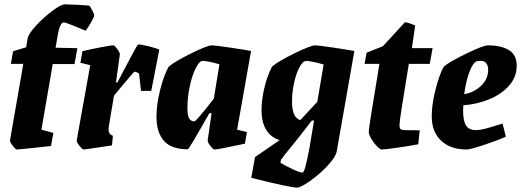

<svg xmlns="http://www.w3.org/2000/svg" viewBox="-20 -677 2391 881"><path d="M412 -606Q412 -599 398.5 -575.5Q385 -552 373 -536Q348 -547 314 -560.5Q280 -574 272 -574Q264 -574 257 -559.5Q250 -545 246 -522L235 -458L335 -456L322 -383H222L170 -82L225 -67L214 -7Q67 9 58 9Q52 9 38.5 -8Q25 -25 26 -34L87 -384H30L40 -442L100 -460L107 -501Q110 -521 144.5 -558.5Q179 -596 219.5 -626.5Q260 -657 278 -657Q296 -657 335 -655Q374 -653 390 -651Q395 -645 404 -628Q413 -611 412 -606Z M711 -449 674 -260H627L618 -340Q604 -348 597 -348Q594 -348 527 -267L503 -238L479 -95Q478 -90 478 -83Q478 -61 498 -54L494 -10Q371 9 364 9Q358 9 344.5 -8Q331 -25 332 -33L394 -378L349 -389L358 -442Q391 -450 439.5 -459.5Q488 -469 501 -469Q506 -469 518.5 -451.5Q531 -434 530 -427L512 -299H519L553 -364Q563 -382 587 -427.5Q611 -473 614 -473Q628 -473 661 -465Q694 -457 711 -449Z M1068 -82 1113 -71 1104 -18 1081 -13Q979 9 964 9Q958 9 945 -8Q932 -25 933 -33L951 -158H941Q847 8 842 8Q766 8 732 -31Q698 -70 698 -141Q698 -199 715.5 -267Q733 -335 754 -371Q782 -395 857 -432Q932 -469 952 -469Q965 -469 1036.5 -458.5Q1108 -448 1132 -443ZM961 -224 987 -382Q960 -390 936.5 -394.5Q913 -399 906 -397Q893 -394 877.5 -363Q862 -332 851 -282.5Q840 -233 840 -178Q840 -147 848 -133.5Q856 -120 872 -120Q880 -120 961 -224Z M1606 -443 1525 18Q1520 44 1483 83.5Q1446 123 1402.5 153.5Q1359 184 1343 184Q1313 184 1133 139L1150 44L1263 -34Q1222 -47 1201 -82Q1180 -117 1180 -171Q1180 -217 1192.5 -271.5Q1205 -326 1228 -371Q1255 -395 1330.5 -432Q1406 -469 1426 -469Q1439 -469 1510 -458.5Q1581 -448 1606 -443ZM1320 -210Q1320 -137 1358 -126L1436 -210L1465 -381Q1435 -390 1410.5 -394.5Q1386 -399 1380 -397Q1366 -392 1352 -364.5Q1338 -337 1329 -295Q1320 -253 1320 -210ZM1400 2 1421 -124H1411Q1347 -40 1285 35Q1281 42 1269 56L1267 70Q1288 83 1322 99Q1356 115 1367 115Q1374 115 1381.5 87.5Q1389 60 1400 2Z M1672 -73Q1672 -90 1721 -384H1653L1662 -435L1737 -465L1838 -575Q1850 -575 1885 -560L1870 -456H1965L1952 -384H1856Q1833 -245 1823 -180.5Q1813 -116 1813 -103Q1813 -92 1816 -87Q1819 -82 1827 -81Q1834 -79 1906 -79L1899 -15Q1858 -7 1801.5 1Q1745 9 1731 9Q1724 9 1709.5 -6Q1695 -21 1683.5 -40.5Q1672 -60 1672 -73Z M2106 -194Q2105 -186 2105 -170Q2105 -122 2118.5 -101Q2132 -80 2164 -80Q2182 -80 2207 -86.5Q2232 -93 2286 -110L2301 -50Q2259 -31 2198 -11Q2137 9 2121 9Q2047 9 2004 -31.5Q1961 -72 1961 -144Q1961 -198 1978.5 -266.5Q1996 -335 2016 -371Q2045 -395 2121.5 -432Q2198 -469 2219 -469Q2278 -469 2314.5 -447.5Q2351 -426 2351 -375Q2351 -323 2315 -283Q2279 -243 2222.5 -220.5Q2166 -198 2106 -194ZM2110 -245Q2154 -252 2187 -283Q2220 -314 2220 -357Q2220 -376 2211 -387Q2202 -398 2185 -398Q2176 -398 2168 -396Q2150 -390 2134 -347Q2118 -304 2110 -245Z"/></svg>

Font: Grenze
Style: Bold Italic
Weight: 700
Italic angle: -10°
Designer: Renata Polastri
Foundry: Omnibus-Type
Version: Version 1.002; ttfautohint (v1.8)